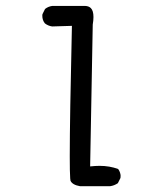

<svg xmlns="http://www.w3.org/2000/svg" viewBox="-20 -501 540 649"><path d="M215.8 27.3Q215.8 82.5 217.3 102.1L218.3 109.9Q224.6 124 250.5 128.4H352.1Q366.2 126.5 378.4 118.2L387.2 100.6Q387.7 97.7 387.7 93.3Q387.7 88.9 385.7 82.5Q383.8 76.2 379.4 70.3Q350.6 59.6 316.4 59.6Q303.2 59.6 284.7 61.5L293.5 -418Q295.9 -432.1 295.9 -443.4Q295.9 -464.8 287.1 -473.6Q280.3 -480.5 267.6 -481H156.7Q142.6 -479 132.3 -470.7L123.5 -453.1Q123 -450.7 123 -448.2Q123 -432.6 131.8 -421.9Q142.6 -413.6 156.2 -411.6L223.1 -413.6Q215.8 -98.1 215.8 27.3Z"/></svg>

Font: Bakudai
Style: Light
Weight: 300
Version: Version 1.48